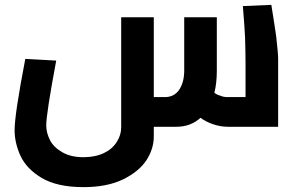

<svg xmlns="http://www.w3.org/2000/svg" viewBox="-20 -521 1223 789"><path d="M1095 -501 978 -496Q985 -412 987 -368Q989 -308 989 -259V-122H914Q898 -122 885 -128Q870 -132 861 -140Q871 -179 871 -231V-450H737V-231Q737 -184 717 -153Q696 -122 658 -122H612V-450H478V2Q478 34 460 62Q441 92 407 108Q371 125 323 125Q270 125 235 104Q200 84 185 54Q170 24 170 -6Q170 -53 211 -272L84 -279Q40 -51 40 14Q40 66 64 119Q89 173 151 210Q215 248 323 248Q420 248 486 216Q551 184 582 137Q612 90 612 40V0H704Q764 0 804 -37Q825 -21 854 -11Q885 0 917 0H1123V-278Q1123 -301 1115 -371Q1109 -415 1095 -501Z"/></svg>

Font: Online Auction - Bold
Style: Bold
Weight: 500
Designer: Mohamed Mostafa, the designer of Online Auction
Foundry: Kief Type Foundry
Version: ""